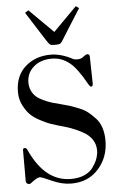

<svg xmlns="http://www.w3.org/2000/svg" viewBox="-62 -986 647 1041"><g transform="rotate(-5 261.0 -465.0)"><path d="M260 -744Q241 -744 235 -747.5Q229 -751 220 -765Q210 -780 195 -803.5Q180 -827 156 -865Q132 -903 114 -931L133 -943L263 -814L391 -943L408 -931Q380 -888 344.5 -831Q309 -774 304 -766Q295 -751 288 -747.5Q281 -744 260 -744ZM284 13Q233 13 179.5 -11.5Q126 -36 116 -36Q100 -36 64 -7Q55 -2 46.5 -7Q38 -12 38 -22V-190Q38 -201 48 -201Q57 -201 62 -190Q142 -12 284 -12Q326 -12 356.5 -25.5Q387 -39 403 -61Q419 -83 426 -99.5Q433 -116 436 -133Q438 -141 438 -154Q438 -187 420.5 -213.5Q403 -240 369.5 -258Q336 -276 308 -286Q280 -296 239 -307Q213 -315 198 -320Q183 -325 148.5 -342.5Q114 -360 93.5 -379.5Q73 -399 55.5 -432.5Q38 -466 38 -506Q38 -594 93.5 -643.5Q149 -693 232 -693Q289 -693 354 -658Q362 -655 375 -655Q397 -655 410 -668Q423 -678 430 -678Q443 -678 443 -664L446 -517Q446 -501 436 -501Q430 -501 420 -519Q372 -605 333 -636Q290 -671 236 -671Q175 -671 137 -637.5Q99 -604 99 -552Q99 -528 108.5 -508Q118 -488 132 -475.5Q146 -463 170.5 -451.5Q195 -440 216.5 -433.5Q238 -427 270 -419Q298 -412 313.5 -407Q329 -402 359 -390Q389 -378 408 -363Q427 -348 447.5 -326Q468 -304 478 -272.5Q488 -241 488 -203Q488 -113 432 -50Q376 13 284 13Z"/></g></svg>

Font: HK Venetian
Style: Regular
Weight: 400
Designer: Alfredo Marco Pradil
Foundry: Alfredo Marco Pradil
Version: Version 1.000;PS 001.000;hotconv 1.0.88;makeotf.lib2.5.64775